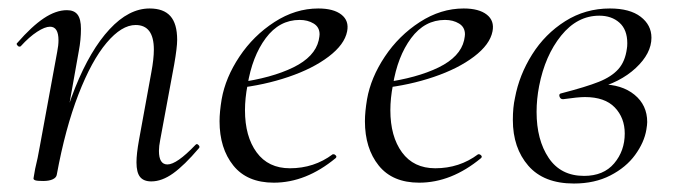

<svg xmlns="http://www.w3.org/2000/svg" viewBox="-20 -419 1597 453"><path d="M302 -36Q302 -56 308 -89L337 -248Q343 -280 343 -302Q343 -360 300 -360Q267 -360 231.5 -318Q196 -276 165 -196Q134 -116 114 -7L102 -8Q122 -124 157.5 -212.5Q193 -301 238.5 -350Q284 -399 333 -399Q366 -399 382 -381Q398 -363 398 -325Q398 -307 391 -267L358 -89Q355 -74 355 -63Q355 -31 375 -31Q397 -31 441 -77Q443 -79 444 -79Q447 -79 449.5 -75.5Q452 -72 449 -69Q415 -29 388.5 -10Q362 9 337 9Q319 9 310.5 -1.5Q302 -12 302 -36ZM59 2 63 -21Q69 -45 74 -74L115 -297Q118 -312 118 -324Q118 -356 98 -356Q86 -356 67.5 -344Q49 -332 29 -310Q28 -309 26 -309Q23 -309 20.5 -312.5Q18 -316 21 -318Q55 -357 83.5 -376Q112 -395 138 -395Q155 -395 163 -384.5Q171 -374 171 -351Q171 -325 166 -299L114 -7Q113 0 104.5 4Q96 8 82 8Q68 8 63.5 6.5Q59 5 59 2Z M498 -133Q498 -155 503 -185Q512 -236 545 -285.5Q578 -335 627.5 -367Q677 -399 731 -399Q767 -399 785.5 -384.5Q804 -370 799 -345Q793 -314 755.5 -285.5Q718 -257 660.5 -237.5Q603 -218 539 -211L541 -224Q621 -235 672 -260Q723 -285 732 -324Q734 -334 734 -338Q734 -355 720 -363.5Q706 -372 687 -372Q639 -372 607 -329Q575 -286 564 -218Q558 -187 558 -159Q558 -97 585.5 -59.5Q613 -22 664 -22Q721 -22 765 -55H767Q770 -55 772.5 -52Q775 -49 772 -46Q702 12 626 12Q563 12 530.5 -28.5Q498 -69 498 -133Z M841 -133Q841 -155 846 -185Q855 -236 888 -285.5Q921 -335 970.5 -367Q1020 -399 1074 -399Q1110 -399 1128.5 -384.5Q1147 -370 1142 -345Q1136 -314 1098.5 -285.5Q1061 -257 1003.5 -237.5Q946 -218 882 -211L884 -224Q964 -235 1015 -260Q1066 -285 1075 -324Q1077 -334 1077 -338Q1077 -355 1063 -363.5Q1049 -372 1030 -372Q982 -372 950 -329Q918 -286 907 -218Q901 -187 901 -159Q901 -97 928.5 -59.5Q956 -22 1007 -22Q1064 -22 1108 -55H1110Q1113 -55 1115.5 -52Q1118 -49 1115 -46Q1045 12 969 12Q906 12 873.5 -28.5Q841 -69 841 -133Z M1190 -136Q1190 -166 1195 -188Q1205 -242 1235.5 -290.5Q1266 -339 1313.5 -369Q1361 -399 1419 -399Q1466 -399 1491.5 -379.5Q1517 -360 1517 -330Q1517 -293 1480 -258.5Q1443 -224 1383 -209L1398 -220Q1447 -220 1477 -195.5Q1507 -171 1507 -131Q1507 -125 1505 -113Q1500 -83 1478.5 -53.5Q1457 -24 1420 -5Q1383 14 1334 14Q1263 14 1226.5 -28Q1190 -70 1190 -136ZM1454 -104Q1454 -141 1430.5 -165.5Q1407 -190 1360 -190Q1344 -190 1309 -185H1308Q1302 -185 1300 -191.5Q1298 -198 1305 -199Q1363 -214 1393 -226Q1423 -238 1439 -256Q1455 -274 1459 -304Q1460 -309 1460 -317Q1460 -349 1441.5 -365.5Q1423 -382 1394 -382Q1342 -382 1304 -335Q1266 -288 1252 -216Q1246 -185 1246 -155Q1246 -89 1274.5 -46.5Q1303 -4 1358 -4Q1404 -4 1429 -33.5Q1454 -63 1454 -104Z"/></svg>

Font: Cormorant Garamond
Style: Italic
Weight: 400
Italic angle: -10°
Designer: Christian Thalmann (Catharsis Fonts)
Foundry: Catharsis Fonts
Version: Version 4.000